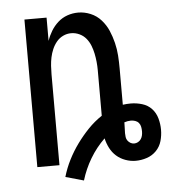

<svg xmlns="http://www.w3.org/2000/svg" viewBox="-46 -571 601 674"><g transform="rotate(-5 254.0 -233.5)"><path d="M223 61 159 43Q168 12 182.5 -16.5Q197 -45 215.5 -70.5Q234 -96 256 -119Q278 -142 305 -160V-320Q305 -335 303.5 -350Q302 -365 299 -379.5Q296 -394 290.5 -408Q285 -422 275.5 -433.5Q266 -445 252 -451.5Q238 -458 223 -458Q208 -458 194.5 -451.5Q181 -445 171.5 -433.5Q162 -422 156 -408Q150 -394 147 -379.5Q144 -365 143 -350Q142 -335 142 -320V0H64V-520H142V-438Q148 -456 158 -472.5Q168 -489 182.5 -502Q197 -515 215.5 -521.5Q234 -528 254 -528Q276 -528 297.5 -519Q319 -510 334.5 -492.5Q350 -475 359 -454Q368 -433 373.5 -410.5Q379 -388 380.5 -365.5Q382 -343 382 -320V-192Q389 -193 396 -193.5Q403 -194 410 -194Q430 -194 450 -188Q470 -182 483.5 -167.5Q497 -153 502.5 -133Q508 -113 508 -93Q508 -73 502.5 -53.5Q497 -34 483 -19.5Q469 -5 449.5 1.5Q430 8 410 8Q392 8 374 1.5Q356 -5 342.5 -17Q329 -29 320.5 -45.5Q312 -62 308 -80Q278 -51 256.5 -15Q235 21 223 61ZM410 -53Q417 -53 423.5 -56.5Q430 -60 434 -66Q438 -72 439.5 -79Q441 -86 441 -93Q441 -101 439.5 -109Q438 -117 433 -123Q428 -129 420.5 -131.5Q413 -134 405 -134Q399 -134 393.5 -133Q388 -132 382 -130V-126Q382 -117 381.5 -108.5Q381 -100 381 -92Q381 -85 382 -78Q383 -71 387 -65.5Q391 -60 397 -56.5Q403 -53 410 -53Z"/></g></svg>

Font: Iosevka Term
Style: Regular
Weight: 400
Monospace: yes
Designer: Belleve Invis
Foundry: Belleve Invis
Version: Version 30.0.1